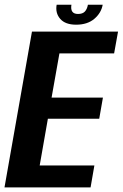

<svg xmlns="http://www.w3.org/2000/svg" viewBox="-44 -812 532 832"><path d="M-24.5 0 94.5 -675H467.5L450.5 -580.5H213.5L179.5 -389H402L386 -297.5H163.5L128 -95H365L348.5 0ZM286 -705Q239 -705 217 -730.2Q195 -755.5 201.5 -791.5H265.5Q259 -751.5 294 -751.5Q314 -751.5 323.8 -762Q333.5 -772.5 337 -791.5H401Q394.5 -755.5 364.5 -730.2Q334.5 -705 286 -705Z"/></svg>

Font: Anybody SemiBold
Style: Italic
Weight: 600
Italic angle: -10°
Designer: Tyler Finck
Foundry: Etcetera Type Company
Version: Version 1.010; ttfautohint (v1.8.3) -l 8 -r 50 -G 200 -x 14 